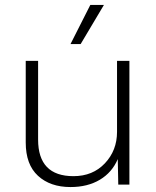

<svg xmlns="http://www.w3.org/2000/svg" viewBox="-20 -746 632 776"><path d="M345 -726H400L306 -568H265ZM265 10Q183 10 133.5 -35.5Q84 -81 84 -170V-500H134V-182Q134 -34 277 -34Q355 -34 404 -86Q453 -138 453 -213V-500H503V0H458L456 -103Q433 -49 383.5 -19.5Q334 10 265 10Z"/></svg>

Font: Elaine Sans Light
Style: Regular
Weight: 300
Designer: Wei Huang
Foundry: Wei Huang
Version: Version 2.001;December 24, 2019;FontCreator 12.0.0.2547 64-b